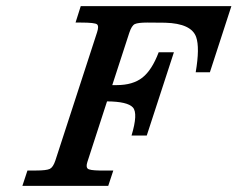

<svg xmlns="http://www.w3.org/2000/svg" viewBox="-20 -608 777 628"><path d="M620.1 -371.6Q633.8 -452.1 621.6 -486.8Q606 -531.2 520.5 -533.7Q492.7 -534.2 462.2 -534.2Q431.6 -534.2 421.1 -529.3Q410.6 -524.4 402.8 -500.5L347.2 -329.6H361.3Q414.6 -329.6 445.8 -354.2Q477.1 -378.9 499 -437H548.8L460 -164.6H410.2Q432.1 -237.3 414.6 -256.6Q397 -275.9 330.1 -276.4L265.6 -77.6Q260.7 -62 266.8 -56.4Q272.9 -50.8 305.2 -50.3H350.6L334 0H53.2L69.8 -50.3H97.7Q132.3 -50.3 143.1 -55.7Q153.8 -61 161.1 -83L297.4 -502Q304.2 -522.5 297.4 -528.3Q290.5 -534.2 244.6 -534.2H227.1L244.1 -587.9H736.8L666.5 -371.6Z"/></svg>

Font: RIT Rachana
Style: Bold Italic
Weight: 700
Designer: Hussain KH
Version: 1.4.7